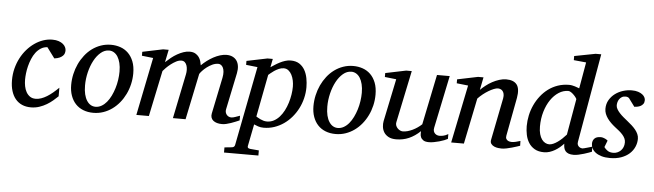

<svg xmlns="http://www.w3.org/2000/svg" viewBox="-54 -960 4778 1402"><g transform="rotate(5 2334.5 -259.5)"><path d="M402.8 -423.8Q402.8 -414.1 399.9 -403.8Q397 -393.6 388.4 -384.8Q379.9 -376 365 -368.9Q350.1 -361.8 326.2 -358.9L269 -436Q242.2 -434.6 221.2 -421.1Q200.2 -407.7 184.3 -386.7Q168.5 -365.7 157.5 -339.1Q146.5 -312.5 139.6 -285.2Q132.8 -257.8 129.9 -231.9Q127 -206.1 127 -186Q127 -161.6 131.6 -137.9Q136.2 -114.3 146.7 -95.5Q157.2 -76.7 174.1 -64.9Q190.9 -53.2 215.8 -53.2Q235.8 -53.2 256.3 -60.3Q276.9 -67.4 297.6 -80.1Q318.4 -92.8 339.4 -110.4Q360.4 -127.9 381.8 -148.9V-85.9Q366.2 -70.8 346.2 -53.7Q326.2 -36.6 301.8 -22Q277.3 -7.3 248.3 2.4Q219.2 12.2 186 12.2Q150.4 12.2 121.8 -0.2Q93.3 -12.7 73.5 -36.4Q53.7 -60.1 43 -94.7Q32.2 -129.4 32.2 -173.8Q32.2 -218.8 42.7 -259.8Q53.2 -300.8 71.8 -336.4Q90.3 -372.1 115.7 -401.1Q141.1 -430.2 170.9 -450.9Q200.7 -471.7 233.6 -482.9Q266.6 -494.1 300.8 -494.1Q327.6 -494.1 347.2 -487.3Q366.7 -480.5 378.9 -470.2Q391.1 -460 397 -447.5Q402.8 -435.1 402.8 -423.8Z M809.1 -304.2Q809.1 -339.8 802.2 -367.2Q795.4 -394.5 783.7 -413.1Q772 -431.6 755.6 -441.4Q739.3 -451.2 720.2 -451.2Q687.5 -451.2 659.4 -427.5Q631.3 -403.8 610.8 -365.5Q590.3 -327.1 578.6 -279.1Q566.9 -231 566.9 -182.1Q566.9 -145 573.7 -117.2Q580.6 -89.4 592.8 -70.6Q605 -51.8 621.1 -42.5Q637.2 -33.2 656.2 -33.2Q679.7 -33.2 700.4 -45.2Q721.2 -57.1 738 -77.4Q754.9 -97.7 768.1 -124.5Q781.2 -151.4 790.5 -181.4Q799.8 -211.4 804.4 -243.2Q809.1 -274.9 809.1 -304.2ZM910.2 -299.8Q910.2 -259.3 901.1 -220.5Q892.1 -181.6 875.2 -147Q858.4 -112.3 834.7 -83.3Q811 -54.2 781.5 -33Q752 -11.7 717.3 0.2Q682.6 12.2 644 12.2Q603 12.2 569.8 -1Q536.6 -14.2 513.7 -38.8Q490.7 -63.5 478.3 -98.4Q465.8 -133.3 465.8 -176.8Q465.8 -217.3 474.6 -256.6Q483.4 -295.9 499.8 -331.1Q516.1 -366.2 539.6 -396.2Q563 -426.3 592.5 -448Q622.1 -469.7 657 -481.9Q691.9 -494.1 731 -494.1Q767.1 -494.1 799.6 -482.9Q832 -471.7 856.7 -447.8Q881.3 -423.8 895.8 -387.2Q910.2 -350.6 910.2 -299.8Z M1713.9 -25.9Q1701.2 -20.5 1685.3 -13.9Q1669.4 -7.3 1652.6 -1.5Q1635.7 4.4 1619.1 8.3Q1602.5 12.2 1587.9 12.2Q1567.4 12.2 1551 7.6Q1534.7 2.9 1523.7 -5.9Q1512.7 -14.6 1508.1 -27.8Q1503.4 -41 1506.8 -58.1L1562 -325.2Q1566.9 -350.1 1565.4 -368.7Q1564 -387.2 1557.9 -399.4Q1551.8 -411.6 1542.7 -417.7Q1533.7 -423.8 1523.9 -423.8Q1501 -423.8 1479.2 -413.6Q1457.5 -403.3 1439.5 -389.4Q1421.4 -375.5 1408.2 -361.1Q1395 -346.7 1390.1 -337.9L1319.8 0H1227.1L1293.9 -326.2Q1297.4 -342.3 1297.1 -359.6Q1296.9 -377 1292.2 -391.1Q1287.6 -405.3 1277.8 -414.6Q1268.1 -423.8 1252 -423.8Q1234.4 -423.8 1214.6 -413.6Q1194.8 -403.3 1176.5 -389.2Q1158.2 -375 1143.3 -360.1Q1128.4 -345.2 1121.1 -335.9L1050.8 0H959L1044.9 -424.8L961.9 -434.1V-462.9L1111.8 -494.1H1152.8L1133.8 -401.9Q1152.3 -419.4 1173.3 -436.3Q1194.3 -453.1 1216.8 -465.8Q1239.3 -478.5 1262.2 -486.3Q1285.2 -494.1 1307.1 -494.1Q1332 -494.1 1348.4 -484.9Q1364.7 -475.6 1374.8 -461.7Q1384.8 -447.8 1389.4 -431.6Q1394 -415.5 1396 -401.9Q1414.1 -419.9 1436 -436.5Q1458 -453.1 1481.9 -466.1Q1505.9 -479 1530.5 -486.6Q1555.2 -494.1 1578.1 -494.1Q1603 -494.1 1621.8 -485.1Q1640.6 -476.1 1652.1 -459.5Q1663.6 -442.9 1666.7 -419.4Q1669.9 -396 1664.1 -367.2L1607.9 -97.2Q1605.5 -85 1608.4 -75Q1611.3 -64.9 1617.4 -57.6Q1623.5 -50.3 1632.3 -46.1Q1641.1 -42 1650.9 -42Q1663.1 -42 1679.2 -47.9Q1695.3 -53.7 1713.9 -60.1Z M2079.6 -305.2Q2079.6 -327.1 2075 -349.9Q2070.3 -372.6 2060.8 -391.1Q2051.3 -409.7 2036.6 -421.4Q2022 -433.1 2002 -433.1Q1983.9 -433.1 1965.8 -425Q1947.8 -417 1932.9 -407Q1918 -397 1907.2 -387.5Q1896.5 -377.9 1892.6 -375L1833 -64.9Q1837.4 -62.5 1845.5 -57.4Q1853.5 -52.2 1864.3 -47.4Q1875 -42.5 1887.2 -38.8Q1899.4 -35.2 1912.6 -35.2Q1939.9 -35.2 1962.9 -47.4Q1985.8 -59.6 2004.4 -80.3Q2022.9 -101.1 2037.1 -128.4Q2051.3 -155.8 2060.5 -185.8Q2069.8 -215.8 2074.7 -246.6Q2079.6 -277.3 2079.6 -305.2ZM2178.7 -309.1Q2178.7 -268.1 2168.9 -228.3Q2159.2 -188.5 2140.9 -152.8Q2122.6 -117.2 2096.7 -86.9Q2070.8 -56.6 2039.1 -34.7Q2007.3 -12.7 1970.2 -0.2Q1933.1 12.2 1892.6 12.2Q1870.1 12.2 1852.1 5.9Q1834 -0.5 1821.8 -5.9L1790 154.8Q1788.1 163.1 1792.2 168.2Q1796.4 173.3 1809.6 174.8L1872.6 180.2V217.8H1620.6V180.2L1672.9 174.8Q1693.8 173.3 1696.8 154.8L1809.6 -424.8L1725.6 -434.1V-462.9L1877 -494.1H1916L1903.8 -432.1Q1916.5 -440.4 1932.9 -451.2Q1949.2 -461.9 1967.8 -471.4Q1986.3 -481 2006.6 -487.5Q2026.9 -494.1 2047.9 -494.1Q2085.9 -494.1 2111.1 -477.8Q2136.2 -461.4 2151.1 -435.1Q2166 -408.7 2172.4 -375.5Q2178.7 -342.3 2178.7 -309.1Z M2585 -304.2Q2585 -339.8 2578.1 -367.2Q2571.3 -394.5 2559.6 -413.1Q2547.9 -431.6 2531.5 -441.4Q2515.1 -451.2 2496.1 -451.2Q2463.4 -451.2 2435.3 -427.5Q2407.2 -403.8 2386.7 -365.5Q2366.2 -327.1 2354.5 -279.1Q2342.8 -231 2342.8 -182.1Q2342.8 -145 2349.6 -117.2Q2356.4 -89.4 2368.7 -70.6Q2380.9 -51.8 2397 -42.5Q2413.1 -33.2 2432.1 -33.2Q2455.6 -33.2 2476.3 -45.2Q2497.1 -57.1 2513.9 -77.4Q2530.8 -97.7 2543.9 -124.5Q2557.1 -151.4 2566.4 -181.4Q2575.7 -211.4 2580.3 -243.2Q2585 -274.9 2585 -304.2ZM2686 -299.8Q2686 -259.3 2677 -220.5Q2668 -181.6 2651.1 -147Q2634.3 -112.3 2610.6 -83.3Q2586.9 -54.2 2557.4 -33Q2527.8 -11.7 2493.2 0.2Q2458.5 12.2 2419.9 12.2Q2378.9 12.2 2345.7 -1Q2312.5 -14.2 2289.6 -38.8Q2266.6 -63.5 2254.2 -98.4Q2241.7 -133.3 2241.7 -176.8Q2241.7 -217.3 2250.5 -256.6Q2259.3 -295.9 2275.6 -331.1Q2292 -366.2 2315.4 -396.2Q2338.9 -426.3 2368.4 -448Q2397.9 -469.7 2432.9 -481.9Q2467.8 -494.1 2506.8 -494.1Q2543 -494.1 2575.4 -482.9Q2607.9 -471.7 2632.6 -447.8Q2657.2 -423.8 2671.6 -387.2Q2686 -350.6 2686 -299.8Z M3240.7 -23.9Q3231.4 -18.6 3215.1 -12.2Q3198.7 -5.9 3179.7 -0.5Q3160.6 4.9 3140.9 8.5Q3121.1 12.2 3105 12.2Q3076.7 12.2 3063 2.7Q3049.3 -6.8 3044.2 -19.3Q3039.1 -31.7 3039.6 -44.4Q3040 -57.1 3040 -63Q3000.5 -25.4 2957.3 -6.6Q2914.1 12.2 2863.8 12.2Q2829.1 12.2 2807.1 0Q2785.2 -12.2 2773.9 -30.8Q2762.7 -49.3 2760.3 -71.3Q2757.8 -93.3 2761.7 -112.8L2826.7 -424.8L2742.7 -434.1V-462.9L2893.6 -494.1H2934.6L2855 -112.8Q2852.1 -100.1 2856.2 -88.6Q2860.4 -77.1 2868.4 -68.6Q2876.5 -60.1 2886.7 -54.9Q2897 -49.8 2906.7 -49.8Q2924.8 -49.8 2943.1 -54.9Q2961.4 -60.1 2979.5 -68.8Q2997.6 -77.6 3014.2 -89.1Q3030.8 -100.6 3044.9 -113.8L3120.6 -481.9H3213.9L3133.8 -97.2Q3130.4 -81.5 3133.8 -71Q3137.2 -60.5 3144.3 -53.7Q3151.4 -46.9 3160.4 -43.9Q3169.4 -41 3177.7 -41Q3187.5 -41 3203.6 -43.9Q3219.7 -46.9 3240.7 -59.1Z M3770.5 -20Q3764.2 -17.6 3748.3 -12.5Q3732.4 -7.3 3712.9 -1.7Q3693.4 3.9 3672.9 8.1Q3652.3 12.2 3636.7 12.2Q3627.9 12.2 3612.5 10.5Q3597.2 8.8 3583 2.7Q3568.8 -3.4 3560.1 -15.1Q3551.3 -26.9 3555.7 -46.9L3616.7 -354Q3620.1 -374 3616.9 -387.2Q3613.8 -400.4 3606.7 -408.4Q3599.6 -416.5 3590.3 -419.7Q3581.1 -422.9 3572.8 -422.9Q3560.5 -422.9 3542.7 -415.8Q3524.9 -408.7 3505.1 -397Q3485.4 -385.3 3465.3 -369.4Q3445.3 -353.5 3428.7 -335.9L3359.9 0H3266.6L3353.5 -424.8L3269.5 -434.1V-462.9L3420.4 -494.1H3460.4L3441.9 -400.9Q3458.5 -417.5 3480 -434.3Q3501.5 -451.2 3525.9 -464.4Q3550.3 -477.5 3576.4 -485.8Q3602.5 -494.1 3627.4 -494.1Q3682.1 -494.1 3705.3 -463.9Q3728.5 -433.6 3716.8 -366.2L3663.6 -84Q3661.1 -69.8 3665.8 -61.5Q3670.4 -53.2 3678 -48.8Q3685.5 -44.4 3693.8 -43.2Q3702.1 -42 3706.5 -42Q3720.2 -42 3736.3 -45.9Q3752.4 -49.8 3769.5 -55.2Z M4188.5 -85.9Q4186 -71.8 4189.9 -63Q4193.8 -54.2 4200.4 -49.1Q4207 -43.9 4214.1 -42Q4221.2 -40 4224.6 -40Q4228 -40 4238.5 -42.7Q4249 -45.4 4260.7 -48.8Q4272.5 -52.2 4282.7 -55.2L4296.4 -59.1V-22Q4290.5 -19.5 4274.9 -13.9Q4259.3 -8.3 4240.2 -2.4Q4221.2 3.4 4200.9 7.8Q4180.7 12.2 4165.5 12.2Q4142.6 12.2 4127.9 6.6Q4113.3 1 4105 -9Q4096.7 -19 4093.5 -32.7Q4090.3 -46.4 4090.3 -63Q4077.1 -48.8 4061.3 -35.4Q4045.4 -22 4027.3 -11.5Q4009.3 -1 3989.3 5.6Q3969.2 12.2 3948.2 12.2Q3906.2 12.2 3878.7 -3.9Q3851.1 -20 3835 -45.9Q3818.8 -71.8 3812.3 -103.5Q3805.7 -135.3 3805.7 -167Q3805.7 -206.5 3814.2 -246.3Q3822.8 -286.1 3839.6 -322.5Q3856.4 -358.9 3880.9 -390.1Q3905.3 -421.4 3936.5 -444.6Q3967.8 -467.8 4006.1 -481Q4044.4 -494.1 4088.4 -494.1Q4099.6 -494.1 4110.4 -491.9Q4121.1 -489.7 4130.9 -486.8Q4140.6 -483.9 4148.9 -480.5Q4157.2 -477.1 4163.6 -475.1L4197.3 -668L4106.4 -676.8V-707L4261.2 -736.8H4302.2ZM4149.4 -394Q4149.9 -396 4143.8 -405Q4137.7 -414.1 4128.2 -423.8Q4118.7 -433.6 4107.4 -441.4Q4096.2 -449.2 4086.4 -449.2Q4049.8 -449.2 4016.6 -428Q3983.4 -406.7 3958 -369.6Q3932.6 -332.5 3917.5 -282Q3902.3 -231.4 3902.3 -172.9Q3902.3 -140.6 3908.9 -117.2Q3915.5 -93.8 3926.5 -78.6Q3937.5 -63.5 3951.7 -56.2Q3965.8 -48.8 3980.5 -48.8Q3994.1 -48.8 4010 -55.7Q4025.9 -62.5 4042 -74Q4058.1 -85.4 4074 -100.3Q4089.8 -115.2 4103.5 -130.9Z M4648.4 -431.2Q4648.4 -413.6 4640.6 -403.1Q4632.8 -392.6 4621.6 -386.7Q4610.4 -380.9 4597.9 -378.7Q4585.4 -376.5 4576.2 -376L4531.2 -437Q4528.3 -439.5 4522 -442.1Q4515.6 -444.8 4506.3 -444.8Q4489.7 -444.8 4478.5 -437.7Q4467.3 -430.7 4460.2 -420.2Q4453.1 -409.7 4450.2 -397.7Q4447.3 -385.7 4447.3 -376Q4447.3 -362.3 4455.1 -348.4Q4462.9 -334.5 4475.6 -320.6Q4488.3 -306.6 4504.2 -293.2Q4520 -279.8 4536.1 -267.1Q4552.7 -253.9 4568.1 -240Q4583.5 -226.1 4595.7 -211.2Q4607.9 -196.3 4615.2 -179.7Q4622.6 -163.1 4622.6 -145Q4622.6 -114.3 4610.1 -85.9Q4597.7 -57.6 4573.5 -35.6Q4549.3 -13.7 4513.4 -0.7Q4477.5 12.2 4431.2 12.2Q4395 12.2 4368.7 4.2Q4342.3 -3.9 4325.2 -16.8Q4308.1 -29.8 4299.8 -46.4Q4291.5 -63 4291.5 -80.1Q4291.5 -104 4305.9 -118.9Q4320.3 -133.8 4351.1 -133.8Q4360.4 -133.8 4368.7 -131.3Q4377 -128.9 4383.8 -125.7Q4390.6 -122.6 4395.8 -118.9Q4400.9 -115.2 4403.3 -112.8L4384.3 -64Q4395 -48.8 4410.9 -38.3Q4426.8 -27.8 4452.1 -27.8Q4467.3 -27.8 4481.4 -33.7Q4495.6 -39.6 4506.6 -50.3Q4517.6 -61 4523.9 -76.4Q4530.3 -91.8 4530.3 -110.8Q4530.3 -126 4524.2 -139.4Q4518.1 -152.8 4507.1 -165.5Q4496.1 -178.2 4481.2 -190.7Q4466.3 -203.1 4448.2 -216.8Q4432.6 -229 4418.2 -243.2Q4403.8 -257.3 4392.3 -273.2Q4380.9 -289.1 4374 -306.6Q4367.2 -324.2 4367.2 -342.8Q4367.2 -379.4 4383.8 -407.7Q4400.4 -436 4426.5 -455.3Q4452.6 -474.6 4484.6 -484.4Q4516.6 -494.1 4547.4 -494.1Q4575.7 -494.1 4595 -487.5Q4614.3 -481 4626.2 -471.4Q4638.2 -461.9 4643.3 -450.9Q4648.4 -439.9 4648.4 -431.2Z"/></g></svg>

Font: Charis SIL Cyr
Style: Italic
Weight: 400
Italic angle: -11°
Foundry: SIL International
Version: Version 5.000